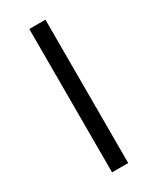

<svg xmlns="http://www.w3.org/2000/svg" viewBox="-177 -728 641 782"><g transform="rotate(-30 144.0 -337.0)"><path d="M181.7 -674.2V0H105.8V-674.2Z"/></g></svg>

Font: 0xA000-Squarish
Style: Squareish
Weight: 400
Version: Version 0.1